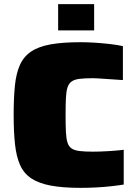

<svg xmlns="http://www.w3.org/2000/svg" viewBox="-20 -900 656 928"><path d="M370 8Q283 8 225 -3Q167 -14 131 -38Q95 -62 77 -102.5Q59 -143 52.5 -203Q46 -263 46 -344Q46 -426 52 -485.5Q58 -545 76 -585.5Q94 -626 130 -650.5Q166 -675 224.5 -685.5Q283 -696 370 -696Q404 -696 441 -693.5Q478 -691 513 -687Q548 -683 574 -677V-513Q528 -516 499.5 -518Q471 -520 455.5 -521Q440 -522 430 -522Q390 -522 365 -519Q340 -516 326 -506Q312 -496 306 -476.5Q300 -457 298.5 -425Q297 -393 297 -344Q297 -296 298.5 -263.5Q300 -231 306 -211.5Q312 -192 326 -182.5Q340 -173 365 -170Q390 -167 430 -167Q462 -167 504 -169.5Q546 -172 578 -176V-8Q554 -4 518.5 0Q483 4 444.5 6Q406 8 370 8ZM261 -753V-880H435V-753Z"/></svg>

Font: Saira SemiExpanded Black
Style: Regular
Weight: 900
Width: 6
Designer: Hector Gatti with collaboration of the Omnibus-Type team
Foundry: Omnibus-Type
Version: Version 1.101